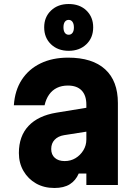

<svg xmlns="http://www.w3.org/2000/svg" viewBox="-20 -921 690 956"><path d="M420 -386V-267L299 -248Q269 -243 252 -225Q235 -207 235 -179Q235 -151 253 -135Q271 -119 302 -119Q332 -119 356 -133.5Q380 -148 395 -172.5Q410 -197 410 -226V-400Q410 -446 386.5 -470.5Q363 -495 318 -495Q287 -495 263.5 -483.5Q240 -472 224.5 -450Q209 -428 202 -397H49Q54 -471 88.5 -524Q123 -577 182 -605.5Q241 -634 319 -634Q440 -634 503.5 -576Q567 -518 567 -408V0H410V-57H372Q357 -22 327.5 -3.5Q298 15 251 15Q199 15 159.5 -7.5Q120 -30 97 -69.5Q74 -109 74 -159Q74 -243 122 -294Q170 -345 261 -360ZM322 -668Q268 -668 234 -700.5Q200 -733 200 -785Q200 -836 234 -868.5Q268 -901 322 -901Q377 -901 410.5 -868.5Q444 -836 444 -785Q444 -733 410 -700.5Q376 -668 322 -668ZM322 -748Q334 -748 341 -757.5Q348 -767 348 -784Q348 -802 341 -812Q334 -822 322 -822Q310 -822 303 -812.5Q296 -803 296 -785Q296 -767 303 -757.5Q310 -748 322 -748Z"/></svg>

Font: Martian Mono SemiCondensed
Style: Bold
Weight: 700
Width: 4
Designer: Roman Shamin
Foundry: Evil Martians
Version: Version 1.000